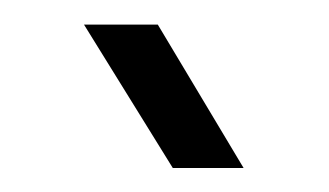

<svg xmlns="http://www.w3.org/2000/svg" viewBox="-20 -780 274 160"><path d="M124 -640 50 -759.5H111.5L183 -640Z"/></svg>

Font: Big Shoulders Display Thin SemiBold
Style: Regular
Weight: 600
Version: Version 2.002